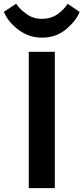

<svg xmlns="http://www.w3.org/2000/svg" viewBox="-67 -981 435 1001"><path d="M83 0H218.8V-710.9H83ZM285.6 -961.4Q265.6 -929.7 231.9 -906.2Q198.2 -882.8 150.9 -882.8Q106 -882.8 71.5 -907.5Q37.1 -932.1 17.1 -961.4L-46.9 -919.4Q-24.9 -866.7 29.3 -825.7Q83.5 -784.7 150.9 -784.7Q226.1 -784.7 278.6 -829.3Q331.1 -874 348.1 -918.9Z"/></svg>

Font: Roboto Flex
Style: wght 600 wdth 140 opsz 13.0 GRAD 0.00 slnt 0.00 XTRA 468 XOPQ 96 YOPQ 79 YTLC 514 YTUC 712 YTAS 750 YTDE -203.00 YTFI 738
Weight: 600
Width: 8
Designer: Berlow after Robertson
Foundry: Google
Version: Version 3.100